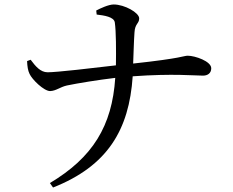

<svg xmlns="http://www.w3.org/2000/svg" viewBox="-20 -786 1040 858"><path d="M412 -721C445 -717 489 -711 493 -686C499 -645 499 -559 498 -494C397 -482 234 -463 193 -463C160 -463 138 -491 117 -519L101 -513C102 -489 105 -470 112 -456C123 -431 176 -379 204 -379C231 -380 248 -397 279 -404C327 -414 419 -429 495 -438C481 -223 394 -82 203 32L217 52C460 -44 557 -205 573 -445C752 -458 851 -448 887 -448C907 -448 924 -458 924 -481C924 -512 852 -537 819 -537C800 -537 797 -526 575 -502C577 -547 578 -599 581 -641C583 -681 602 -680 602 -704C602 -729 537 -766 488 -766C465 -766 427 -748 410 -739Z"/></svg>

Font: Noto Serif CJK JP Medium
Style: Regular
Weight: 500
Designer: Ryoko NISHIZUKA 西塚涼子 (kana & ideographs); Frank Grießhammer (Latin, Greek & Cyrillic); Wenlong ZHANG 张文龙 (bopomofo); San
Foundry: Adobe Systems Incorporated
Version: Version 1.000;PS 1;hotconv 16.6.53;makeotf.lib2.5.65590